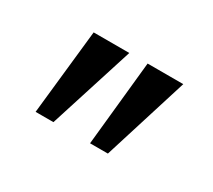

<svg xmlns="http://www.w3.org/2000/svg" viewBox="-53 -715 383 346"><g transform="rotate(30 138.5 -542.0)"><path d="M42.5 -453.6 61.5 -629.9H135.7L79.6 -453.6ZM155.8 -453.6 173.8 -629.9H248L192.9 -453.6Z"/></g></svg>

Font: Fibel Vienna LRS
Style: Regular
Weight: 400
Designer: Peter Wiegel
Foundry: Peter Wioegel
Version: Version 000.000